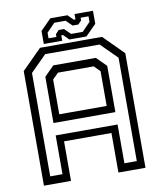

<svg xmlns="http://www.w3.org/2000/svg" viewBox="-91 -913 826 985"><g transform="rotate(-10 322.0 -420.0)"><path d="M57.5 0V-597L160.5 -700H483.5L586.5 -597V0H445.5V-206H198.5V0ZM97.5 -41.5H161.5V-243.5H484V-41.5H548.5V-580L464.5 -663.5H181L97.5 -580ZM198.5 -347H445.5V-528L415 -558.5H229L198.5 -528ZM161.5 -308V-549L212 -599.5H433.5L484 -549V-308ZM183 -716V-784L239 -840H328L356 -812H365V-840H461V-772L405 -716H316L288 -744H279V-716ZM212 -740.5H253V-754.5L270.5 -773.5H298.5L330 -742.5H390.5L433.5 -787V-816H392.5V-802L375 -783.5H345L314 -814H255L212 -769.5Z"/></g></svg>

Font: Tourney Thin
Style: Regular
Weight: 400
Version: Version 1.015